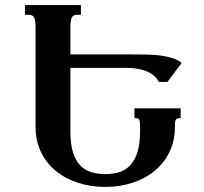

<svg xmlns="http://www.w3.org/2000/svg" viewBox="-20 -736 813 767"><path d="M678.7 -229.5Q678.7 -173.3 657 -128.9Q635.3 -84.5 597.7 -53.5Q560.1 -22.5 509.3 -5.9Q458.5 10.7 400.4 10.7Q341.8 10.7 291 -5.9Q240.2 -22.5 202.6 -53.5Q165 -84.5 143.6 -128.9Q122.1 -173.3 122.1 -229.5V-624.5Q122.1 -653.8 116.9 -665.3Q111.8 -676.8 94.2 -676.8H79.6V-715.8H303.2V-676.8H288.6Q271 -676.8 266.1 -664.8Q261.2 -652.8 261.2 -624V-518.6H508.3Q536.1 -518.6 564.9 -518.1Q593.8 -517.6 620.1 -514.2Q646.5 -510.7 668.7 -503.9Q690.9 -497.1 705.6 -484.4L648.9 -408.7H614.7Q606.4 -424.3 593 -435.1Q579.6 -445.8 562.7 -452.4Q545.9 -459 526.1 -461.9Q506.3 -464.8 485.8 -464.8H261.2V-210.9Q261.2 -160.6 271.5 -127.7Q281.7 -94.7 300.3 -75.4Q318.8 -56.2 344.2 -48.3Q369.6 -40.5 400.4 -40.5Q431.2 -40.5 456.5 -48.3Q481.9 -56.2 500.5 -75.9Q519 -95.7 529.3 -128.9Q539.6 -162.1 539.6 -213.4V-234.4Q539.6 -251.5 535.9 -257.8Q532.2 -264.2 522 -264.2H517.1V-303.2H701.7V-264.2H696.8Q686.5 -264.2 682.6 -257.8Q678.7 -251.5 678.7 -234.4Z"/></svg>

Font: Arian AMU Serif
Style: Bold
Weight: 700
Designer: Ruben Hakobyan (Tarumian)
Foundry: Ruben Hakobyan (Tarumian)
Version: Version 1.002